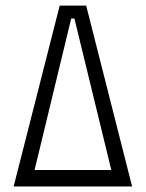

<svg xmlns="http://www.w3.org/2000/svg" viewBox="-20 -674 527 694"><path d="M29.3 0 195.8 -653.8H291.5L457.5 0ZM105 -59.6H382.3L249 -606.9H237.3Z"/></svg>

Font: Anaheim
Style: Regular
Weight: 400
Designer: Vernon Adams
Foundry: Vernon Adams
Version: Version 2.001